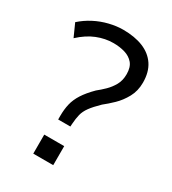

<svg xmlns="http://www.w3.org/2000/svg" viewBox="-175 -807 805 900"><g transform="rotate(30 227.0 -357.0)"><path d="M170 -197V-216Q170 -252 177 -281.5Q184 -311 202.5 -340Q221 -369 255 -403Q274 -418 294 -437.5Q314 -457 328 -482Q342 -507 342 -541Q342 -579 324.5 -599.5Q307 -620 278.5 -628.5Q250 -637 216 -637Q172 -637 128 -619.5Q84 -602 42 -563L11 -632Q40 -658 75.5 -676.5Q111 -695 150 -704.5Q189 -714 224 -714Q287 -714 332.5 -695.5Q378 -677 403 -639.5Q428 -602 428 -545Q428 -500 408.5 -464.5Q389 -429 362.5 -403.5Q336 -378 313 -360Q282 -330 266 -308Q250 -286 244.5 -264Q239 -242 237 -212L236 -197ZM149 0V-103H257V0Z"/></g></svg>

Font: Nunito Sans 7pt SemiCondensed
Style: Regular
Weight: 400
Width: 4
Designer: Vernon Adams
Foundry: Vernon Adams
Version: Version 3.101;gftools[0.9.27]